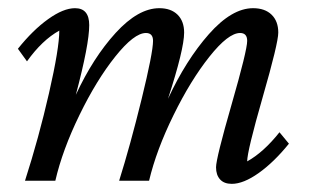

<svg xmlns="http://www.w3.org/2000/svg" viewBox="-20 -448 772 476"><path d="M554.7 7.8Q535.6 7.8 525.6 -3.2Q515.6 -14.2 515.6 -33.2Q515.6 -55.2 554.2 -189.2Q592.8 -323.2 592.8 -346.7Q592.8 -366.2 575.2 -366.2Q545.9 -366.2 499.3 -307.6Q452.6 -249 410.2 -162.6Q367.7 -76.2 349.6 0H275.4Q302.7 -86.9 331.1 -202.4Q359.4 -317.9 359.4 -346.7Q359.4 -366.2 341.8 -366.2Q312.5 -366.2 265.9 -307.9Q219.2 -249.5 177 -162.8Q134.8 -76.2 117.2 0H42Q76.2 -106.4 101.6 -217.5Q127 -328.6 127 -372.1Q84.5 -348.6 46.9 -295.9L24.4 -327.1Q61.5 -373.5 99.4 -400.6Q137.2 -427.7 166 -427.7Q201.2 -427.7 201.2 -385.7Q201.2 -337.9 168 -212.9Q210.9 -305.2 266.8 -366.5Q322.8 -427.7 375 -427.7Q403.8 -427.7 420.2 -411.6Q436.5 -395.5 436.5 -367.2Q436.5 -326.2 396.5 -203.1Q440.9 -298.8 497.8 -363.3Q554.7 -427.7 607.4 -427.7Q636.7 -427.7 653.3 -411.6Q669.9 -395.5 669.9 -367.2Q669.9 -341.3 631.3 -207.3Q592.8 -73.2 592.8 -47.9Q633.3 -70.3 672.9 -120.1L696.3 -91.8Q659.2 -45.9 621.3 -19Q583.5 7.8 554.7 7.8Z"/></svg>

Font: Crimson Pro
Style: Italic
Weight: 400
Italic angle: -12°
Designer: Jacques Le Bailly
Foundry: Baron von Fonthausen
Version: Version 1.003